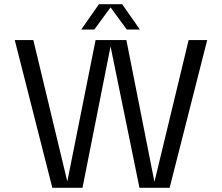

<svg xmlns="http://www.w3.org/2000/svg" viewBox="-20 -890 1052 910"><path d="M433 -700H579L712 -28L874 -700H962L784 0H641L504 -670L371 0H228L50 -700H138L299 -30ZM427 -750H365L449 -870H559L643 -750H581L504 -855Z"/></svg>

Font: Fivo Sans Modern
Style: Regular
Weight: 400
Designer: Alexander Slobzheninov
Foundry: Alexander Slobzheninov
Version: 1.0